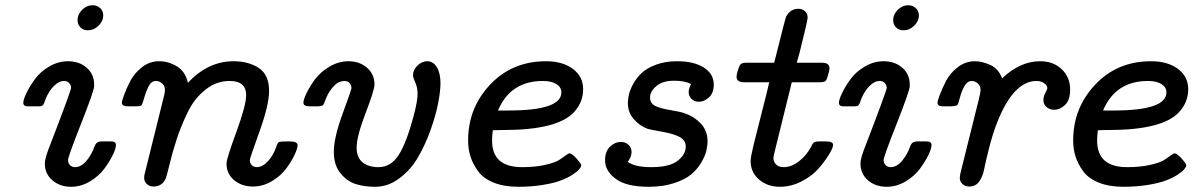

<svg xmlns="http://www.w3.org/2000/svg" viewBox="-20 -714 4600 740"><path d="M69.8 -317.9Q69.8 -330.1 82 -355.5Q94.2 -380.9 114.5 -408.9Q134.8 -437 169.4 -457.5Q204.1 -478 242.2 -478Q285.2 -478 314 -453.1Q342.8 -428.2 342.8 -388.2V-381.8Q342.8 -364.7 292.5 -237.3Q242.2 -109.9 242.2 -97.2Q242.2 -85 250 -77.4Q257.8 -69.8 269 -69.8Q293 -69.8 313.5 -94.5Q334 -119.1 345.2 -151.9Q352.1 -168.9 370.1 -168.9H408.2Q426.8 -168.9 426.8 -155.3Q426.8 -141.6 414.8 -116.7Q402.8 -91.8 381.8 -63.5Q360.8 -35.2 326.4 -14.6Q292 5.9 253.9 5.9Q210.9 5.9 181.9 -19Q152.8 -43.9 152.8 -84Q152.8 -100.1 165 -133.8Q253.9 -364.7 253.9 -375Q253.9 -386.2 246.3 -394Q238.8 -401.9 227.1 -401.9Q207 -401.9 188 -382.8Q168.9 -363.8 157.2 -335.9Q155.3 -331.1 152.6 -323.5Q149.9 -315.9 148.9 -314Q147.9 -312 145 -308.6Q142.1 -305.2 137.9 -304.7Q133.8 -304.2 127 -304.2H87.9Q69.8 -303.7 69.8 -317.9ZM278.8 -637.2Q278.8 -658.2 296.4 -676Q314 -693.8 336.9 -693.8Q354 -693.8 366 -682.9Q377.9 -671.9 377.9 -653.8Q377.9 -632.8 359.9 -615Q341.8 -597.2 318.8 -597.2Q300.8 -597.2 289.8 -608.6Q278.8 -620.1 278.8 -637.2Z M449.7 -317.9Q449.7 -324.7 458.3 -348.4Q466.8 -372.1 482.4 -402.1Q498 -432.1 527.3 -455.1Q556.6 -478 592.8 -478Q629.9 -478 662.4 -458Q694.8 -438 704.1 -395Q782.2 -478 879.9 -478Q938 -478 977.5 -451.9Q1017.1 -425.8 1017.1 -363.8Q1017.1 -309.6 980 -206.8Q942.9 -104 942.9 -97.2Q942.9 -85 950.4 -77.4Q958 -69.8 969.7 -69.8Q991.7 -69.8 1012.7 -92.5Q1033.7 -115.2 1045.9 -150.9Q1049.8 -164.1 1055.9 -166.5Q1062 -168.9 1085 -168.9H1097.7Q1126.5 -168.9 1127 -154.8Q1127 -142.6 1115.5 -117.7Q1104 -92.8 1083.5 -64.9Q1063 -37.1 1028.3 -16.1Q993.7 4.9 955.1 4.9Q912.1 4.9 882.6 -19.5Q853 -43.9 853 -84Q853 -102.1 890.9 -205.1Q928.7 -308.1 928.7 -347.2Q928.7 -401.9 865.7 -401.9Q865.2 -401.9 864.7 -401.9Q813 -401.9 770.5 -367.4Q728 -333 702.4 -279.5Q676.8 -226.1 660.4 -175.5Q644 -125 633.1 -79.1Q622.1 -33.2 618.7 -25.9Q604.5 4.9 571.8 4.9Q556.6 4.9 546.1 -4.6Q535.6 -14.2 535.6 -28.8Q535.6 -40 539.1 -49.8L612.8 -347.2Q615.7 -358.4 615.7 -367.2Q615.7 -383.3 604.7 -392.6Q593.8 -401.9 581.1 -401.9Q563 -401.9 552.5 -380.9Q542 -359.9 535.4 -335.4Q528.8 -311 523.9 -307.1Q520 -304.2 504.9 -304.2H475.1Q474.1 -304.2 473.6 -304.2Q449.7 -304.2 449.7 -317.9Z M1149.4 -317.9Q1149.4 -330.1 1161.4 -355Q1173.3 -379.9 1193.8 -408Q1214.4 -436 1249.5 -457Q1284.7 -478 1322.8 -478Q1365.7 -478 1394.5 -453.1Q1423.3 -428.2 1423.3 -388.2Q1423.3 -367.2 1388.9 -277.6Q1354.5 -188 1354.5 -145Q1354.5 -77.1 1428.7 -69.8H1438.5Q1486.3 -69.8 1516.4 -116.5Q1546.4 -163.1 1573.7 -265.1Q1589.4 -324.2 1589.4 -352.5Q1589.4 -377 1580.6 -396Q1571.8 -415 1571.8 -423.8Q1571.8 -444.8 1589.1 -461.4Q1606.4 -478 1626.5 -478Q1649.4 -478 1663.6 -455.1Q1677.7 -432.1 1677.7 -393.1Q1677.7 -365.2 1669.2 -319.1Q1660.6 -272.9 1640.6 -216.1Q1620.6 -159.2 1592.5 -110.1Q1564.5 -61 1520.5 -27.6Q1476.6 5.9 1425.8 5.9Q1384.8 5.9 1351.1 -4.6Q1317.4 -15.1 1292 -46.6Q1266.6 -78.1 1266.6 -128.9Q1266.6 -183.1 1300.5 -275.6Q1334.5 -368.2 1334.5 -374Q1334.5 -387.2 1326.9 -394.5Q1319.3 -401.9 1307.6 -401.9Q1297.9 -401.9 1286.6 -397.5Q1275.4 -393.1 1259 -373.5Q1242.7 -354 1231.4 -321.8Q1227.5 -309.6 1222.2 -306.9Q1216.8 -304.2 1204.6 -304.2H1175.8Q1174.8 -304.2 1173.8 -304.2Q1149.4 -304.2 1149.4 -317.9Z M1784.2 -172.9Q1784.2 -297.9 1869.1 -387.9Q1954.1 -478 2084.5 -478Q2148.4 -478 2188 -448.5Q2227.5 -418.9 2227.5 -370.1Q2227.5 -319.3 2191.4 -280.8Q2127.4 -212.9 1920.4 -212.9H1912.1Q1906.2 -212.9 1895.3 -212.4Q1884.3 -211.9 1879.4 -211.9Q1876.5 -191.9 1876.5 -171.9Q1876.5 -69.8 1992.2 -69.8Q2043 -69.8 2080.6 -78.4Q2118.2 -86.9 2133.3 -96.4Q2148.4 -106 2159.4 -114.5Q2170.4 -123 2175.3 -123Q2184.1 -123 2202.1 -103Q2220.2 -83 2220.2 -76.2Q2220.2 -71.3 2212.2 -61.5Q2204.1 -51.8 2185.3 -39.8Q2166.5 -27.8 2139.9 -17.8Q2113.3 -7.8 2070.3 -1Q2027.3 5.9 1978.5 5.9Q1923.3 5.9 1883.3 -10Q1843.3 -25.9 1822.8 -54Q1802.2 -82 1793.2 -110.8Q1784.2 -139.6 1784.2 -172.9ZM1899.4 -288.1H1940.4Q2143.6 -288.1 2143.6 -357.9Q2143.6 -377.9 2124.5 -389.9Q2105.5 -401.9 2072.3 -401.9Q1947.3 -401.9 1899.4 -288.1Z M2312 -96.2Q2312 -130.4 2331.1 -148.7Q2350.1 -167 2373 -167Q2390.1 -167 2402.1 -156Q2414.1 -145 2414.1 -127.9Q2414.1 -109.9 2399.9 -90.8V-89.8Q2427.7 -69.8 2490.2 -69.8Q2561 -69.8 2592 -94.5Q2623 -119.1 2623 -148.9Q2623 -173.8 2598.6 -186.5Q2574.2 -199.2 2530.8 -206.5Q2487.3 -213.9 2475.1 -217.8Q2445.3 -229 2422.6 -254.9Q2399.9 -280.8 2399.9 -317.9Q2399.9 -332 2404.1 -350.1Q2408.2 -368.2 2421.1 -391.6Q2434.1 -415 2454.1 -433.6Q2474.1 -452.1 2509.5 -465.1Q2544.9 -478 2590.3 -478Q2654.3 -478 2692.6 -453.6Q2731 -429.2 2731 -388.2Q2731 -355 2712.2 -338.4Q2693.4 -321.8 2673.3 -321.8Q2657.2 -321.8 2645.8 -332.3Q2634.3 -342.8 2634.3 -358.9Q2634.3 -372.1 2643.1 -390.1Q2620.1 -402.8 2580.1 -402.8Q2578.6 -402.8 2577.1 -402.8Q2534.2 -402.8 2509.8 -382.3Q2485.4 -361.8 2485.4 -337.9Q2485.4 -315.9 2505.1 -305.9Q2524.9 -295.9 2564.5 -289.6Q2604 -283.2 2620.1 -276.9Q2656.2 -264.6 2681.6 -237.3Q2707 -210 2707 -168.9Q2707 -151.9 2702.1 -131.8Q2697.3 -111.8 2682.1 -86.4Q2667 -61 2643.6 -41.5Q2620.1 -22 2577.6 -8.1Q2535.2 5.9 2480 5.9Q2394 5.9 2353 -24.7Q2312 -55.2 2312 -96.2Z M2818.8 -418Q2818.8 -426.8 2822.8 -439Q2828.6 -460 2834.2 -466.1Q2839.8 -472.2 2856.9 -472.2H2963.9Q3006.8 -644 3009.8 -649.9Q3025.9 -679.7 3056.2 -680.2Q3072.3 -680.2 3082.5 -670.7Q3092.8 -661.1 3092.8 -646Q3092.8 -639.2 3082.3 -595.5Q3071.8 -551.8 3062 -512.2L3050.8 -472.2H3148.9Q3176.8 -472.2 3176.8 -451.2Q3176.8 -442.4 3172.9 -430.2Q3168 -409.2 3162.8 -403.1Q3157.7 -397 3140.1 -397H3031.7L2965.8 -129.9Q2960.9 -109.9 2960.9 -105Q2960.9 -90.8 2970.9 -80.3Q2981 -69.8 3001 -69.8Q3030.8 -69.8 3060.3 -93Q3089.8 -116.2 3106.9 -149.9Q3112.8 -163.1 3118.4 -166Q3124 -168.9 3135.7 -168.9H3163.1Q3190.9 -168.9 3190.9 -155.8Q3190.9 -144.5 3176 -119.9Q3161.1 -95.2 3136.5 -66.2Q3111.8 -37.1 3070.8 -15.6Q3029.8 5.9 2985.8 5.9Q2938 5.9 2905.5 -22Q2873 -49.8 2873 -94.2Q2873 -108.4 2885 -157.7Q2897 -207 2916.5 -282.5Q2936 -357.9 2944.8 -397H2847.2Q2818.8 -397 2818.8 -418Z M3213.4 -317.9Q3213.4 -330.1 3225.6 -355.5Q3237.8 -380.9 3258.1 -408.9Q3278.3 -437 3313 -457.5Q3347.7 -478 3385.7 -478Q3428.7 -478 3457.5 -453.1Q3486.3 -428.2 3486.3 -388.2V-381.8Q3486.3 -364.7 3436 -237.3Q3385.7 -109.9 3385.7 -97.2Q3385.7 -85 3393.6 -77.4Q3401.4 -69.8 3412.6 -69.8Q3436.5 -69.8 3457 -94.5Q3477.5 -119.1 3488.8 -151.9Q3495.6 -168.9 3513.7 -168.9H3551.8Q3570.3 -168.9 3570.3 -155.3Q3570.3 -141.6 3558.3 -116.7Q3546.4 -91.8 3525.4 -63.5Q3504.4 -35.2 3470 -14.6Q3435.5 5.9 3397.5 5.9Q3354.5 5.9 3325.4 -19Q3296.4 -43.9 3296.4 -84Q3296.4 -100.1 3308.6 -133.8Q3397.5 -364.7 3397.5 -375Q3397.5 -386.2 3389.9 -394Q3382.3 -401.9 3370.6 -401.9Q3350.6 -401.9 3331.5 -382.8Q3312.5 -363.8 3300.8 -335.9Q3298.8 -331.1 3296.1 -323.5Q3293.5 -315.9 3292.5 -314Q3291.5 -312 3288.6 -308.6Q3285.6 -305.2 3281.5 -304.7Q3277.3 -304.2 3270.5 -304.2H3231.4Q3213.4 -303.7 3213.4 -317.9ZM3422.4 -637.2Q3422.4 -658.2 3439.9 -676Q3457.5 -693.8 3480.5 -693.8Q3497.6 -693.8 3509.5 -682.9Q3521.5 -671.9 3521.5 -653.8Q3521.5 -632.8 3503.4 -615Q3485.4 -597.2 3462.4 -597.2Q3444.3 -597.2 3433.3 -608.6Q3422.4 -620.1 3422.4 -637.2Z M3593.3 -317.9Q3593.3 -324.7 3601.8 -347.9Q3610.4 -371.1 3626 -401.6Q3641.6 -432.1 3671.4 -455.1Q3701.2 -478 3737.3 -478Q3765.1 -478 3796.9 -463.6Q3828.6 -449.2 3842.3 -412.1Q3912.1 -478 3988.3 -478Q4040 -478 4072.3 -447Q4104.5 -416 4104.5 -369.1Q4104.5 -328.1 4085 -309.6Q4065.4 -291 4042.5 -291Q4025.4 -291 4013.4 -301.5Q4001.5 -312 4001.5 -329.1Q4001.5 -342.3 4009 -356.2Q4016.6 -370.1 4016.6 -375Q4016.6 -383.8 4005.1 -392.8Q3993.7 -401.9 3974.6 -401.9Q3887.7 -401.9 3825.2 -247.1Q3806.2 -199.2 3792.2 -144Q3778.3 -88.9 3772.9 -61Q3767.6 -33.2 3753.9 -14.2Q3740.2 4.9 3715.3 4.9Q3700.2 4.9 3689.7 -4.6Q3679.2 -14.2 3679.2 -28.8Q3679.2 -37.6 3683.6 -54.2L3751.5 -327.1Q3759.3 -356.9 3759.3 -368.2Q3759.3 -383.3 3748.3 -392.6Q3737.3 -401.9 3725.6 -401.9Q3708.5 -401.9 3697.5 -382.8Q3686.5 -363.8 3679.9 -338.9Q3673.3 -314 3671.4 -311Q3666.5 -304.2 3641.6 -304.2H3617.2Q3593.3 -303.7 3593.3 -317.9Z M4116.2 -172.9Q4116.2 -297.9 4201.2 -387.9Q4286.1 -478 4416.5 -478Q4480.5 -478 4520 -448.5Q4559.6 -418.9 4559.6 -370.1Q4559.6 -319.3 4523.4 -280.8Q4459.5 -212.9 4252.4 -212.9H4244.1Q4238.3 -212.9 4227.3 -212.4Q4216.3 -211.9 4211.4 -211.9Q4208.5 -191.9 4208.5 -171.9Q4208.5 -69.8 4324.2 -69.8Q4375 -69.8 4412.6 -78.4Q4450.2 -86.9 4465.3 -96.4Q4480.5 -106 4491.5 -114.5Q4502.4 -123 4507.3 -123Q4516.1 -123 4534.2 -103Q4552.2 -83 4552.2 -76.2Q4552.2 -71.3 4544.2 -61.5Q4536.1 -51.8 4517.3 -39.8Q4498.5 -27.8 4471.9 -17.8Q4445.3 -7.8 4402.3 -1Q4359.4 5.9 4310.5 5.9Q4255.4 5.9 4215.3 -10Q4175.3 -25.9 4154.8 -54Q4134.3 -82 4125.2 -110.8Q4116.2 -139.6 4116.2 -172.9ZM4231.4 -288.1H4272.5Q4475.6 -288.1 4475.6 -357.9Q4475.6 -377.9 4456.5 -389.9Q4437.5 -401.9 4404.3 -401.9Q4279.3 -401.9 4231.4 -288.1Z"/></svg>

Font: CMU Concrete
Style: BoldItalic
Weight: 700
Italic angle: -14.04°
Version: Version 0.7.0